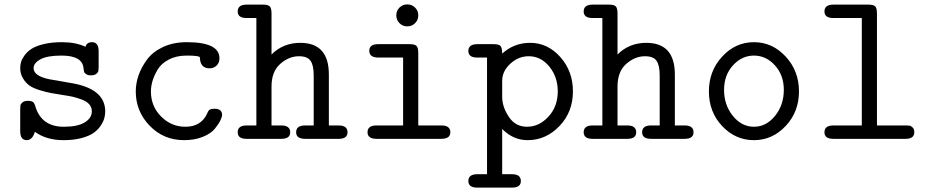

<svg xmlns="http://www.w3.org/2000/svg" viewBox="-20 -632 4240 874"><path d="M72 -35V-132Q72 -145 73 -152Q74 -159 82.5 -166Q91 -173 107 -173Q125 -173 131.5 -166.5Q138 -160 142 -144Q171 -55 270 -55Q334 -55 366 -75Q398 -95 398 -125Q398 -144 386 -157.5Q374 -171 350.5 -179.5Q327 -188 311.5 -191.5Q296 -195 269 -199Q233 -205 212.5 -208.5Q192 -212 161 -221.5Q130 -231 113.5 -243Q97 -255 84.5 -275.5Q72 -296 72 -322Q72 -335 75.5 -348.5Q79 -362 91 -379Q103 -396 122.5 -409Q142 -422 178 -431Q214 -440 262 -440Q325 -440 369 -419Q375 -440 399 -440Q429 -440 429 -399V-330Q429 -317 428 -310Q427 -303 418.5 -296Q410 -289 394 -289Q380 -289 372 -294.5Q364 -300 362.5 -306Q361 -312 360 -323Q354 -379 260 -379Q195 -379 164 -362Q133 -345 133 -322Q133 -280 230 -267Q237 -266 298 -255Q459 -230 459 -125Q459 -109 454.5 -93Q450 -77 437.5 -58.5Q425 -40 404.5 -26Q384 -12 349 -3Q314 6 269 6Q191 6 139 -32Q127 6 102 6Q72 6 72 -35Z M598 -216Q598 -252 610.5 -288.5Q623 -325 649 -360.5Q675 -396 722 -418Q769 -440 830 -440Q979 -440 979 -367Q979 -346 966 -333.5Q953 -321 934 -321Q891 -321 890 -370Q890 -379 830 -379Q783 -379 748.5 -361Q714 -343 697.5 -315Q681 -287 674 -262.5Q667 -238 667 -216Q667 -148 713.5 -101.5Q760 -55 824 -55Q895 -55 923 -115Q928 -129 935 -133Q942 -137 956 -137Q991 -137 991 -109Q991 -100 983 -83.5Q975 -67 957.5 -45.5Q940 -24 903 -9Q866 6 818 6Q725 6 661.5 -59.5Q598 -125 598 -216Z M1062 -30Q1062 -61 1103 -61H1147V-550H1102Q1062 -550 1062 -580Q1062 -611 1103 -611H1176Q1201 -611 1208.5 -602.5Q1216 -594 1216 -570V-384Q1269 -437 1347 -437Q1477 -437 1477 -293V-61H1521Q1562 -61 1562 -30Q1562 0 1522 0H1369Q1328 0 1328 -30Q1328 -61 1369 -61H1408V-288Q1408 -335 1393.5 -355.5Q1379 -376 1341 -376Q1295 -376 1255.5 -341Q1216 -306 1216 -238V-61H1260Q1301 -61 1301 -30Q1301 0 1261 0H1102Q1062 0 1062 -30Z M1653 -30Q1653 -61 1694 -61H1815V-370H1702Q1661 -370 1661 -401Q1661 -431 1702 -431H1844Q1869 -431 1876.5 -422.5Q1884 -414 1884 -390V-61H1989Q2030 -61 2030 -30Q2030 0 1989 0H1694Q1653 0 1653 -30ZM1798.5 -526.5Q1784 -541 1784 -562Q1784 -583 1798.5 -597.5Q1813 -612 1834 -612Q1855 -612 1869.5 -597.5Q1884 -583 1884 -562Q1884 -541 1869.5 -526.5Q1855 -512 1834 -512Q1813 -512 1798.5 -526.5Z M2112 192Q2112 161 2153 161H2197V-370H2152Q2112 -370 2112 -400Q2112 -431 2153 -431H2226Q2252 -431 2259 -422Q2266 -413 2266 -388Q2320 -437 2393 -437Q2473 -437 2530.5 -372.5Q2588 -308 2588 -216Q2588 -122 2526.5 -58Q2465 6 2382 6Q2316 6 2266 -45V161H2310Q2351 161 2351 192Q2351 222 2311 222H2152Q2112 222 2112 192ZM2266 -191Q2266 -146 2296 -100.5Q2326 -55 2379 -55Q2434 -55 2476.5 -101Q2519 -147 2519 -216Q2519 -282 2480.5 -329Q2442 -376 2387 -376Q2340 -376 2303 -342Q2266 -308 2266 -264Z M2637 -30Q2637 -61 2678 -61H2722V-550H2677Q2637 -550 2637 -580Q2637 -611 2678 -611H2751Q2776 -611 2783.5 -602.5Q2791 -594 2791 -570V-384Q2844 -437 2922 -437Q3052 -437 3052 -293V-61H3096Q3137 -61 3137 -30Q3137 0 3097 0H2944Q2903 0 2903 -30Q2903 -61 2944 -61H2983V-288Q2983 -335 2968.5 -355.5Q2954 -376 2916 -376Q2870 -376 2830.5 -341Q2791 -306 2791 -238V-61H2835Q2876 -61 2876 -30Q2876 0 2836 0H2677Q2637 0 2637 -30Z M3207 -216Q3207 -309 3267.5 -374.5Q3328 -440 3412 -440Q3496 -440 3556.5 -374.5Q3617 -309 3617 -216Q3617 -123 3556.5 -58.5Q3496 6 3412 6Q3328 6 3267.5 -58Q3207 -122 3207 -216ZM3276 -223Q3276 -154 3316 -104.5Q3356 -55 3412 -55Q3468 -55 3508 -104.5Q3548 -154 3548 -223Q3548 -290 3507.5 -334.5Q3467 -379 3412 -379Q3357 -379 3316.5 -334.5Q3276 -290 3276 -223Z M3733 -30Q3733 -61 3774 -61H3903V-550H3773Q3733 -550 3733 -580Q3733 -611 3774 -611H3932Q3957 -611 3964.5 -602.5Q3972 -594 3972 -570V-61H4102Q4114 -61 4120.5 -60Q4127 -59 4134.5 -51.5Q4142 -44 4142 -30Q4142 0 4102 0H3773Q3733 0 3733 -30Z"/></svg>

Font: CMU Typewriter Text
Style: Regular
Weight: 500
Monospace: yes
Version: Version 0.7.0